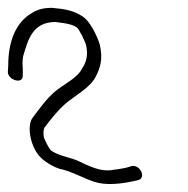

<svg xmlns="http://www.w3.org/2000/svg" viewBox="-99 -739 480 489"><path d="M-79 -555C-78 -535 -40 -523 -41 -547V-565C-42 -576 -42 -586 -40 -596C-28 -636 -17 -683 42 -683L64 -680C77 -678 88 -675 97 -669C104 -662 117 -635 120 -625C126 -599 121 -581 111 -566C99 -540 62 -524 40 -505C18 -486 0 -460 -16 -439C-31 -419 -22 -369 0 -343C10 -330 36 -314 53 -309C83 -303 111 -286 141 -276C171 -266 210 -271 238 -277L252 -280C275 -285 258 -321 236 -316L223 -312C213 -310 204 -308 193 -307C156 -299 125 -318 96 -331C83 -336 69 -339 55 -344C51 -345 32 -353 29 -358C23 -366 18 -377 13 -388C11 -397 11 -410 15 -415C30 -435 49 -459 69 -476C94 -497 130 -515 145 -544C156 -566 164 -588 155 -626C147 -651 130 -684 113 -696C90 -712 67 -716 34 -719C11 -719 -4 -715 -19 -705C-60 -681 -78 -631 -78 -573Z"/></svg>

Font: Stray Cat
Style: SuExtOpObl
Weight: 400
Version: Version 1.0